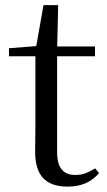

<svg xmlns="http://www.w3.org/2000/svg" viewBox="-20 -692 407 727"><path d="M154.9 -478.9V-516H339.7V-478.9ZM235.8 14.6Q173.2 14.6 143.1 -18Q113 -50.7 113 -117.7Q113 -142.1 113.5 -161.1Q114 -180.1 114 -207.1V-478.9H14V-509.4L134.6 -518.8L115 -504.4L144.7 -672.5H200.3L196.2 -500.6V-489V-117.5Q196.2 -71.2 213.7 -50.3Q231.2 -29.5 264.3 -29.5Q286.5 -29.5 303.5 -35.9Q320.4 -42.3 340.4 -54.4L354.9 -36.8Q334.4 -11.8 305 1.4Q275.6 14.6 235.8 14.6Z"/></svg>

Font: Source Han Serif JP VF
Style: Regular
Weight: 250
Designer: Ryoko NISHIZUKA 西塚涼子 (kana & ideographs); Frank Grießhammer (Latin, Greek & Cyrillic); Wenlong ZHANG 张文龙 (bopomofo); San
Foundry: Adobe
Version: Version 2.001;hotconv 1.1.0;makeotfexe 2.6.0